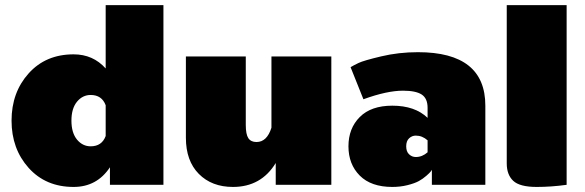

<svg xmlns="http://www.w3.org/2000/svg" viewBox="-20 -720 2278 748"><path d="M266.7 -508.3Q342.5 -508.3 391.7 -453.3V-700H616.7V0H408.3V-68.3Q357.5 8.3 266.7 8.3Q158.3 8.3 91.7 -65.8Q25 -140 25 -250Q25 -360 91.7 -434.2Q158.3 -508.3 266.7 -508.3ZM333.3 -150Q376.7 -150 391.7 -190V-310Q376.7 -350 333.3 -350Q301.7 -350 280 -323.8Q258.3 -297.5 258.3 -250Q258.3 -202.5 280 -176.2Q301.7 -150 333.3 -150Z M1270.8 -500V0H1054.2V-85Q997.5 8.3 887.5 8.3Q805 8.3 754.6 -42.5Q704.2 -93.3 704.2 -183.3V-500H937.5V-233.3Q937.5 -196.7 947.5 -181.7Q957.5 -166.7 979.2 -166.7Q1020 -166.7 1037.5 -222.5V-500Z M1600 -108.3Q1625 -108.3 1645.8 -126.7V-173.3Q1625 -191.7 1600 -191.7Q1585 -191.7 1573.8 -181.2Q1562.5 -170.8 1562.5 -150Q1562.5 -129.2 1573.8 -118.8Q1585 -108.3 1600 -108.3ZM1508.3 -308.3Q1596.7 -308.3 1645.8 -260.8V-300Q1645.8 -336.7 1622.9 -351.7Q1600 -366.7 1550 -366.7Q1487.5 -366.7 1395.8 -333.3L1345.8 -458.3Q1356.7 -465 1376.7 -474.6Q1396.7 -484.2 1465 -500.4Q1533.3 -516.7 1608.3 -516.7Q1870.8 -516.7 1870.8 -308.3V0H1662.5V-58.3Q1660.8 -55.8 1657.5 -51.2Q1654.2 -46.7 1640.8 -35Q1627.5 -23.3 1611.7 -14.6Q1595.8 -5.8 1567.9 1.2Q1540 8.3 1508.3 8.3Q1425.8 8.3 1381.7 -35.8Q1337.5 -80 1337.5 -150Q1337.5 -220 1381.7 -264.2Q1425.8 -308.3 1508.3 -308.3Z M1954.2 -83.3V-700H2187.5V0Q2127.5 8.3 2070.8 8.3Q2005 8.3 1979.6 -15.4Q1954.2 -39.2 1954.2 -83.3Z"/></svg>

Font: BoonTook
Style: Regular
Weight: 400
Designer: Sungsit Sawaiwan
Foundry: FontUni
Version: Version 3.0